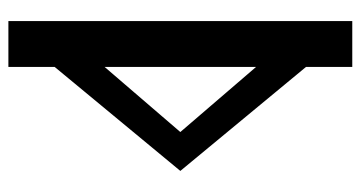

<svg xmlns="http://www.w3.org/2000/svg" viewBox="-226 -664 880 469"><g transform="rotate(90 214.5 -430.0)"><path d="M144 -850H32V-10H144V-123L398 -430L144 -737ZM303 -430 144 -245V-615Z"/></g></svg>

Font: Ny Stormning
Style: Gr
Weight: 400
Designer: Robert Jablonski, Mew Too
Foundry: Cannot Into Space Fonts
Version: Version 0.90